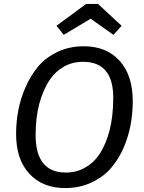

<svg xmlns="http://www.w3.org/2000/svg" viewBox="-20 -934 726 966"><path d="M397.9 -623Q343.8 -623 301.3 -598.6Q258.8 -574.2 232.9 -536.1Q159.2 -427.7 159.2 -254.9Q159.2 -65.9 311 -65.9Q365.2 -65.9 408.2 -90.6Q451.2 -115.2 477.1 -153.3Q549.8 -261.2 549.8 -442.1Q549.8 -623 397.9 -623ZM401.9 -701.2Q515.6 -701.2 581.8 -628.2Q647.9 -555.2 647.9 -425.5Q647.9 -295.9 601.6 -189.9Q576.2 -131.8 538.1 -87.9Q500 -43.9 440.4 -15.9Q380.9 12.2 308.1 12.2Q194.3 12.2 127.7 -59.8Q61 -131.8 61 -259.5Q61 -387.2 107.9 -494.1Q133.8 -553.2 171.4 -598.6Q209 -644 268.8 -672.6Q328.6 -701.2 401.9 -701.2ZM436 -839.8 300.8 -758.8 264.2 -804.2 413.1 -914.1H473.1L591.8 -804.2L550.8 -758.8Z"/></svg>

Font: FiraSans-Italic
Style: Italic
Weight: 400
Italic angle: -8°
Designer: Carrois Corporate & Edenspiekermann AG
Foundry: Carrois Corporate GbR & Edenspiekermann AG
Version: Version 3.106;PS 003.106;hotconv 1.0.70;makeotf.lib2.5.58329